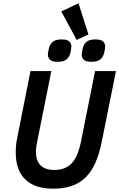

<svg xmlns="http://www.w3.org/2000/svg" viewBox="-20 -1127 720 1159"><path d="M290 -698 205 -275Q201 -257 199 -241Q197 -225 197 -210Q197 -156 225.5 -128.5Q254 -101 307 -101Q376 -101 413.5 -142Q451 -183 469 -273L554 -698H680L595 -275Q580 -199 556 -145Q532 -91 496.5 -56Q461 -21 412.5 -4.5Q364 12 300 12Q191 12 133 -43.5Q75 -99 75 -207Q75 -227 77 -250Q79 -273 85 -300L164 -698ZM350 -1058 454 -1107 514 -919 443 -886ZM328 -754Q294 -754 281.5 -766.5Q269 -779 269 -798Q269 -803 270.5 -811Q272 -819 275 -834Q280 -858 297 -873.5Q314 -889 352 -889Q386 -889 398.5 -876.5Q411 -864 411 -845Q411 -840 409.5 -832Q408 -824 405 -809Q400 -785 383 -769.5Q366 -754 328 -754ZM532 -754Q498 -754 485.5 -766.5Q473 -779 473 -798Q473 -803 474.5 -811Q476 -819 479 -834Q484 -858 501 -873.5Q518 -889 556 -889Q590 -889 602.5 -876.5Q615 -864 615 -845Q615 -840 613.5 -832Q612 -824 609 -809Q604 -785 587 -769.5Q570 -754 532 -754Z"/></svg>

Font: IBM Plex Sans SmBld
Style: Italic
Weight: 600
Italic angle: -11°
Designer: Mike Abbink, Paul van der Laan, Pieter van Rosmalen
Foundry: Bold Monday
Version: Version 3.005